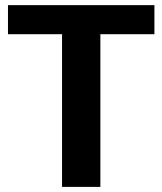

<svg xmlns="http://www.w3.org/2000/svg" viewBox="-20 -731 635 751"><path d="M11.2 -597.2H222.7V0H372.6V-597.2H584V-710.9H11.2Z"/></svg>

Font: Roboto Flex
Style: Regular
Weight: 400
Designer: Berlow after Robertson
Foundry: Google
Version: Version 3.200;gftools[0.9.32]